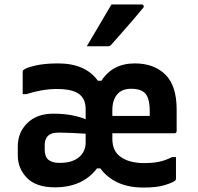

<svg xmlns="http://www.w3.org/2000/svg" viewBox="-20 -832 890 863"><path d="M241 -547Q364 -547 420 -469H436Q486 -547 586 -547Q672 -547 723 -497Q774 -447 774 -340V-244Q774 -233 764 -233H485V-208Q485 -153 522 -127Q541 -113 568 -106Q595 -99 627 -99Q668 -99 695.5 -105Q723 -111 754 -126H771V-29Q771 -23 766 -19Q751 -9 717 1Q683 11 625 11Q558 11 509.5 -11.5Q461 -34 431 -75H416Q351 10 227 10Q142 10 101 -32.5Q60 -75 60 -133V-174Q60 -237 103 -279Q146 -321 219 -321Q268 -321 305 -313.5Q342 -306 365 -296V-341Q365 -388 334.5 -410Q304 -432 235 -432Q201 -432 167.5 -426Q134 -420 99 -409H82V-509Q82 -514 85 -517Q95 -527 137.5 -537Q180 -547 241 -547ZM570 -433Q527 -433 506 -407Q485 -381 485 -337V-311H653V-333Q653 -389 633 -412Q613 -433 570 -433ZM246 -100H251Q304 -100 334.5 -125Q365 -150 365 -192V-231Q332 -233 301.5 -234.5Q271 -236 247 -236Q225 -236 213.5 -232Q202 -228 195 -221Q181 -205 181 -182V-159Q181 -127 198 -113.5Q215 -100 246 -100ZM481 -812H617Q623 -812 625.5 -806.5Q628 -801 623 -796Q599 -767 577.5 -742Q556 -717 533 -691Q510 -665 481 -632Q475 -624 464 -624H370Q397 -670 425 -717Q453 -764 481 -812Z"/></svg>

Font: Recursive Sn Lnr St SmB
Style: Regular
Weight: 600
Version: Version 1.079;hotconv 1.0.112;makeotfexe 2.5.65598; ttfautoh